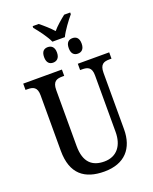

<svg xmlns="http://www.w3.org/2000/svg" viewBox="-188 -1148 1001 1259"><g transform="rotate(-20 313.0 -518.5)"><path d="M287 -907H374C392 -946 435 -1003 462 -1035V-1047H420C391 -1024 354 -993 331 -965C306 -993 271 -1024 242 -1047H200V-1035C227 -1003 270 -946 287 -907ZM245 -776C269 -776 291 -790 291 -830C291 -871 269 -884 245 -884C221 -884 201 -871 201 -830C201 -790 221 -776 245 -776ZM418 -776C442 -776 463 -790 463 -830C463 -871 442 -884 418 -884C393 -884 373 -871 373 -830C373 -790 393 -776 418 -776ZM317 10C460 10 532 -74 532 -207V-600C532 -661 560 -670 599 -670H613V-714H394V-670H407C446 -670 474 -661 474 -604V-209C474 -116 428 -52 339 -52C257 -52 202 -94 202 -210V-600C202 -661 231 -670 270 -670H283V-714H13V-670H27C65 -670 94 -661 94 -604V-216C94 -53 181 10 317 10Z"/></g></svg>

Font: Noto Serif Condensed Medium
Style: Regular
Weight: 500
Width: 3
Designer: Monotype Design Team
Foundry: Monotype Imaging Inc.
Version: Version 2.015